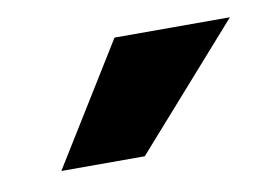

<svg xmlns="http://www.w3.org/2000/svg" viewBox="-36 -812 388 272"><g transform="rotate(-10 158.0 -676.5)"><path d="M141 -763H307L154 -590H34Z"/></g></svg>

Font: Mplus 1p Bold
Style: Bold
Weight: 700
Version: Version 1.061